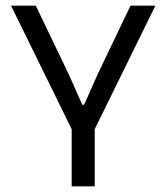

<svg xmlns="http://www.w3.org/2000/svg" viewBox="-20 -659 588 679"><path d="M238.5 -192 19 -639H106.5L224 -394.5L271 -288.5H277.5L324.5 -394.5L441.5 -639H529.5L310 -192ZM233.5 0V-269.5H315V0Z"/></svg>

Font: Anek Telugu
Style: Regular
Weight: 400
Designer: Omkar Bhoir (Telugu), Yesha Goshar (Latin)
Foundry: Ek Type
Version: Version 1.003